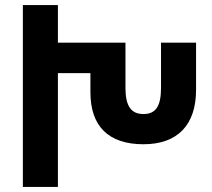

<svg xmlns="http://www.w3.org/2000/svg" viewBox="-20 -735 835 756"><path d="M70 1H208V-447H336V-372C336 -238 407 -167 545 -167C680 -167 752 -244 752 -381V-567H614V-389C614 -315 592 -286 545 -286C497 -286 474 -316 474 -389V-567H208V-715H70Z"/></svg>

Font: Noto Sans Armenian Condensed
Style: Bold
Weight: 700
Width: 3
Designer: Monotype Design Team
Foundry: Monotype Imaging Inc.
Version: Version 2.008